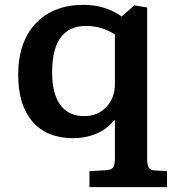

<svg xmlns="http://www.w3.org/2000/svg" viewBox="-20 -556 726 792"><path d="M349 216V150L418 146Q440 145 447 134Q454 123 454 98V-60H451Q419 -21 375 -3.5Q331 14 282 14Q173 14 114 -54.5Q55 -123 55 -247Q55 -383 127.5 -459.5Q200 -536 325 -536Q371 -536 410.5 -523.5Q450 -511 482 -488L534 -534L587 -525V99Q587 127 595 137Q603 147 619 147L669 150V216ZM327 -77Q383 -77 418.5 -114.5Q454 -152 454 -210V-414Q430 -430 399.5 -439.5Q369 -449 333 -449Q266 -449 230.5 -401.5Q195 -354 195 -258Q195 -169 229 -123Q263 -77 327 -77Z"/></svg>

Font: Literata 7pt SemiBold
Style: Regular
Weight: 600
Designer: Latin by Veronika Burian and Jose Scaglione. Greek by Irene Vlachou. Cyrillic by Vera Evstafieva.
Foundry: TypeTogether
Version: Version 3.002